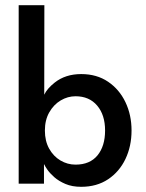

<svg xmlns="http://www.w3.org/2000/svg" viewBox="-20 -708 562 740"><path d="M293 12Q258 12 232.2 1Q206.5 -10 189.2 -25.2Q172 -40.5 162.5 -54.2Q153 -68 150.5 -74.5H149.5V0H52V-688H151L150.5 -343Q161.5 -366.5 190.5 -389.5Q232 -422.5 293 -422.5Q353 -422.5 396.5 -393Q440 -363.5 463.5 -314.2Q487 -265 487 -205Q487 -144.5 463.5 -95.2Q440 -46 396.5 -17Q353 12 293 12ZM271 -73.5Q326.5 -73.5 355.8 -109.2Q385 -145 385 -205Q385 -265 354.5 -301Q324 -337 271 -337Q241 -337 214 -321Q187 -305 170 -275.2Q153 -245.5 153 -205Q153 -164.5 169.5 -135Q186 -105.5 213 -89.5Q240 -73.5 271 -73.5Z"/></svg>

Font: Lucymar Sans Medium
Style: Regular
Weight: 500
Foundry: The League of Moveable Type (original font) / Main changes by Cristiano Sobral with portions from Mirco Monsees
Version: Version 2.001;August 30, 2020;FontCreator 13.0.0.2681 64-bit